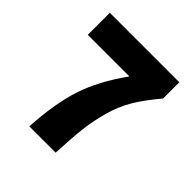

<svg xmlns="http://www.w3.org/2000/svg" viewBox="-173 -760 887 887"><g transform="rotate(45 270.0 -317.0)"><path d="M152 0Q161 -156 196 -264Q231 -372 316 -490H44V-634H498V-528Q444 -464 411.5 -410Q379 -356 361 -290.5Q343 -225 336 -165Q329 -105 324 0Z"/></g></svg>

Font: Assistant ExtraBold
Style: Regular
Weight: 800
Designer: Hebrew By Ben Nathan, Latin by Paul Hunt
Version: Version 2.001;PS 002.001;hotconv 1.0.88;makeotf.lib2.5.64775